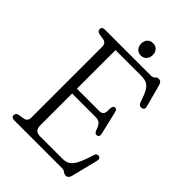

<svg xmlns="http://www.w3.org/2000/svg" viewBox="-247 -933 1048 1048"><g transform="rotate(45 276.5 -409.5)"><path d="M33 -682Q33 -700 55 -700H411Q427 -700 433.8 -709.2Q440.5 -718.5 454.5 -718.5Q472.5 -718.5 479 -694.5L513.5 -566.5Q520 -543 500 -539.5Q480.5 -536 473 -558Q459 -601.5 446 -624Q433 -646.5 416.5 -654.2Q400 -662 375.5 -662H175.5V-364H349Q365 -364 373.2 -374Q381.5 -384 379.5 -413.5Q380.5 -436.5 394 -438.5Q408.5 -440.5 413 -421L444.5 -287.5Q450 -265.5 435 -261.5Q419.5 -257 411.5 -276Q401.5 -306.5 389.5 -316.8Q377.5 -327 354.5 -327H175.5V-80.5Q175.5 -38 215.5 -38H389.5Q414 -38 431.2 -47.5Q448.5 -57 463.8 -86Q479 -115 497 -173Q503 -192.5 519 -189Q537 -185.5 531 -162L493 -9.5Q486.5 15 468 15Q457 15 447.2 7.5Q437.5 0 424.5 0H55Q33 0 33 -18Q33 -34 52.5 -38.5L87 -44Q111 -49.5 111 -76V-624Q111 -650.5 87 -656L52.5 -661.5Q33 -666 33 -682ZM294 -738.5Q273.5 -738.5 261.2 -752.2Q249 -766 249 -786.5Q249 -807.5 261.2 -820.8Q273.5 -834 294 -834Q314 -834 326.2 -820.8Q338.5 -807.5 338.5 -786.5Q338.5 -766 326.2 -752.2Q314 -738.5 294 -738.5Z"/></g></svg>

Font: Fraunces 144pt SuperSoft Light
Style: Regular
Weight: 300
Version: Version 1.000;[0bf87f6ff]